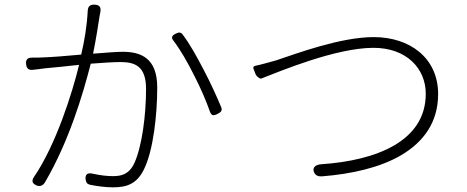

<svg xmlns="http://www.w3.org/2000/svg" viewBox="-20 -788 2000 823"><path d="M854 -487C824 -545 792 -602 763 -640C755 -651 746 -650 734 -644C717 -636 712 -627 724 -613C753 -575 784 -521 811 -467C840 -411 864 -355 880 -309C887 -291 896 -291 913 -300C927 -307 934 -314 928 -329C910 -372 884 -430 854 -487ZM281 -506 319 -510C290 -390 220 -168 126 -30C114 -13 118 -1 137 7C152 13 165 7 173 -7C275 -181 335 -382 369 -515C420 -519 468 -522 497 -522C560 -522 606 -503 606 -407C606 -295 589 -162 556 -89C533 -40 500 -33 463 -33C442 -33 411 -36 380 -43C357 -49 344 -42 347 -19C349 -6 353 1 366 4C395 10 433 15 464 15C521 15 566 2 597 -62C637 -142 654 -296 654 -413C654 -540 583 -566 506 -566C480 -566 432 -562 379 -558C392 -621 403 -694 407 -720C408 -725 409 -731 410 -736C414 -757 407 -767 386 -768C366 -769 357 -761 356 -741C353 -680 342 -612 328 -554C264 -548 199 -543 166 -542C149 -541 135 -541 120 -541C99 -542 89 -533 92 -512C94 -493 105 -486 123 -489C141 -491 159 -493 171 -495L244 -502Z M1700 -123C1796 -180 1858 -264 1858 -385C1858 -540 1736 -629 1582 -629C1439 -629 1250 -558 1163 -529C1129 -520 1104 -512 1074 -506C1066 -504 1064 -499 1067 -492L1074 -474L1075 -471C1082 -456 1097 -450 1099 -451C1179 -482 1419 -583 1581 -583C1722 -583 1805 -495 1805 -386C1805 -182 1592 -100 1358 -84C1335 -83 1317 -71 1326 -50C1332 -36 1344 -31 1359 -32C1488 -42 1610 -70 1700 -123Z"/></svg>

Font: GenSenRounded2 TW L
Style: Regular
Weight: 300
Version: Version 2.100;PS 2.1;hotconv 16.6.51;makeotf.lib2.5.65220 DE